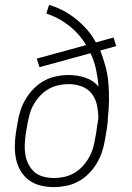

<svg xmlns="http://www.w3.org/2000/svg" viewBox="-20 -755 540 783"><path d="M199 8Q171 8 145 1.5Q119 -5 98.5 -20Q78 -35 64.5 -57.5Q51 -80 45.5 -106Q40 -132 40.5 -160Q41 -188 45 -215L52 -256Q56 -281 64 -305.5Q72 -330 86 -353Q100 -376 119 -395Q138 -414 161.5 -426.5Q185 -439 210.5 -444Q236 -449 261 -449Q296 -449 328.5 -438Q361 -427 382 -402Q379 -438 371.5 -472.5Q364 -507 349 -538L141 -481L130 -516L331 -571Q304 -617 262 -650Q220 -683 169 -700L180 -735Q211 -726 239 -711Q267 -696 291 -676.5Q315 -657 335.5 -633.5Q356 -610 371 -582L443 -602L454 -567L389 -549Q401 -518 410 -485Q419 -452 422 -417Q425 -382 424.5 -346.5Q424 -311 420 -276Q420 -263 418.5 -250.5Q417 -238 415 -226L408 -185Q404 -160 396 -135.5Q388 -111 374 -88Q360 -65 341 -46Q322 -27 298.5 -14.5Q275 -2 249.5 3Q224 8 199 8ZM200 -29Q221 -29 241.5 -33.5Q262 -38 281 -48.5Q300 -59 315.5 -75.5Q331 -92 342 -111Q353 -130 359 -150Q365 -170 368 -191L372 -211Q374 -226 376 -241.5Q378 -257 381 -272Q381 -299 375.5 -325.5Q370 -352 354.5 -372.5Q339 -393 313.5 -402.5Q288 -412 261 -412Q240 -412 219 -407.5Q198 -403 179 -392.5Q160 -382 144.5 -365.5Q129 -349 118 -330Q107 -311 101.5 -291Q96 -271 92 -250L85 -209Q82 -188 81 -166Q80 -144 83.5 -123.5Q87 -103 96.5 -84.5Q106 -66 121 -53Q136 -40 157.5 -34.5Q179 -29 200 -29Z"/></svg>

Font: Iosevka Curly Slab Extralight
Style: Italic
Weight: 200
Italic angle: -9°
Monospace: yes
Designer: Belleve Invis
Foundry: Belleve Invis
Version: Version 22.1.2; ttfautohint (v1.8.4)